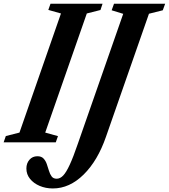

<svg xmlns="http://www.w3.org/2000/svg" viewBox="-74 -782 928 1055"><path d="M-54 0 -42 -34.5 33 -53.5 261 -708 191.5 -727.5 203.5 -761.5H489.5L478 -727L403 -708L174.5 -53.5L244.5 -34L232.5 0ZM216.5 253.5Q177 253.5 144 239.5Q111 225.5 91 200.8Q71 176 71 144Q71 115 87.8 95.8Q104.5 76.5 131.5 76.5Q153.5 76.5 165.2 89Q177 101.5 183.2 119.8Q189.5 138 195 156.5Q200.5 175 209.8 187.5Q219 200 237.5 200Q256.5 200 273.2 182.5Q290 165 309.2 123.2Q328.5 81.5 353.5 8.5L603 -706L539.5 -725.5L552.5 -761.5H833.5L820.5 -725.5L744.5 -706.5L508.5 -31Q463 101 385.5 177.2Q308 253.5 216.5 253.5Z"/></svg>

Font: Libre Caslon Condensed Bold
Style: Italic
Weight: 700
Italic angle: -22.583°
Designer: Pablo Impallari, Rodrigo Fuenzalida, Katja Schimmel, Ertekin Erdin
Foundry: Pablo Impallari, Rodrigo Fuenzalida
Version: Version 2.000; ttfautohint (v1.8.4.7-5d5b);gftools[0.9.33]